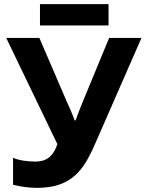

<svg xmlns="http://www.w3.org/2000/svg" viewBox="-20 -897 703 927"><path d="M10 -714H170L303 -405Q310 -390 322 -362.5Q334 -335 340 -316H345Q351 -334 362.5 -363Q374 -392 383 -414L507 -714H663L442 -209Q420 -157 396 -116.5Q372 -76 340 -48Q308 -20 264 -5Q220 10 157 10Q131 10 100 6Q69 2 43 -5V-135Q67 -125 95.5 -121Q124 -117 150 -117Q175 -117 192.5 -123.5Q210 -130 222 -141.5Q234 -153 242.5 -168Q251 -183 257 -201ZM504 -877V-774H173V-877Z"/></svg>

Font: BC Sans
Style: Bold
Weight: 700
Designer: Monotype Design Team
Province of B.C.
Foundry: Monotype Imaging Inc.
Version: Version 2.000;GOOG;noto-source:20170915:90ef993387c0